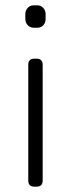

<svg xmlns="http://www.w3.org/2000/svg" viewBox="-20 -700 266 720"><path d="M75 -629V-647Q75 -661 84 -670.5Q93 -680 106 -680H120Q133 -680 142 -670.5Q151 -661 151 -647V-629Q151 -615 142.5 -605.5Q134 -596 120 -596H106Q93 -596 84 -605.5Q75 -615 75 -629ZM86 -23V-457Q86 -480 109 -480H117Q140 -480 140 -457V-23Q140 0 117 0H109Q86 0 86 -23Z"/></svg>

Font: Mitr ExtraLight
Style: Regular
Weight: 250
Designer: Thanarat Vachiruckul
Foundry: Cadson Demak Co.,Ltd.
Version: Version 1.000